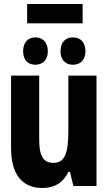

<svg xmlns="http://www.w3.org/2000/svg" viewBox="-20 -925 540 955"><path d="M115 -809H391V-905H115ZM342 -603C381 -603 405 -628 405 -670C405 -714 381 -739 342 -739C306 -739 281 -715 281 -670C281 -627 306 -603 342 -603ZM156 -603C193 -603 218 -628 218 -670C218 -714 193 -739 156 -739C120 -739 95 -715 95 -670C95 -626 120 -603 156 -603ZM191 10C252 10 295 -17 320 -70H328L345 0H460V-549H320V-275C320 -161 302 -115 245 -115C194 -115 175 -152 175 -230V-549H35V-189C35 -53 94 10 191 10Z"/></svg>

Font: Noto Sans Mono ExtraCondensed ExtraBold
Style: Regular
Weight: 800
Width: 2
Designer: Monotype Design Team
Foundry: Monotype Imaging Inc.
Version: Version 2.014